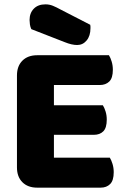

<svg xmlns="http://www.w3.org/2000/svg" viewBox="-20 -860 581 883"><path d="M58 -513Q58 -556 83 -581Q108 -606 151 -606H481Q488 -595 493.5 -577Q499 -559 499 -539Q499 -501 482.5 -485Q466 -469 439 -469H228V-376H453Q460 -365 465.5 -347.5Q471 -330 471 -310Q471 -272 455 -256Q439 -240 412 -240H228V-135H485Q492 -124 497.5 -106Q503 -88 503 -68Q503 -30 486.5 -13.5Q470 3 443 3H151Q108 3 83 -22Q58 -47 58 -90ZM124 -726Q119 -737 117.5 -748Q116 -759 116 -768Q116 -800 135.5 -820Q155 -840 189 -840Q207 -840 223 -833.5Q239 -827 259 -816L395 -746Q396 -742 396 -738Q396 -734 396 -730Q396 -695 378.5 -674Q361 -653 335 -653Q310 -653 278 -666Z"/></svg>

Font: BALOOCHETTANREGULAR
Style: Book
Weight: 400
Designer: Maithili Shingre and Ek Type
Foundry: Ek Type
Version: Version 1.100;PS 1.000;hotconv 1.0.88;makeotf.lib2.5.647800;